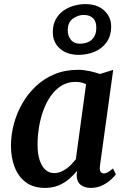

<svg xmlns="http://www.w3.org/2000/svg" viewBox="-20 -908 616 938"><path d="M468.5 -99.5Q465.5 -77.5 471.5 -69Q477.5 -60.5 487 -60.5Q495.5 -60.5 505.8 -66Q516 -71.5 532 -85L546 -56Q541 -48.5 524.2 -32.5Q507.5 -16.5 481.8 -3.2Q456 10 423 10Q393.5 10 374.2 -5Q355 -20 354.5 -52L357 -73.5Q340 -53 317.8 -33.8Q295.5 -14.5 266.2 -2.2Q237 10 200 10Q143 10 106.2 -17.5Q69.5 -45 51.5 -91.8Q33.5 -138.5 33.5 -196Q33.5 -248.5 47.5 -301.5Q61.5 -354.5 88.8 -402.2Q116 -450 155.8 -487.2Q195.5 -524.5 247.2 -545.8Q299 -567 362 -567Q387.5 -567 417 -560.8Q446.5 -554.5 468 -546.5L533 -566.5ZM400.5 -496.5Q389 -502.5 376 -505.2Q363 -508 349 -508Q311 -508 281 -489.8Q251 -471.5 228.8 -440.2Q206.5 -409 192 -369.2Q177.5 -329.5 170.5 -286.2Q163.5 -243 163.5 -201Q163.5 -156.5 173.8 -125.5Q184 -94.5 202 -78.5Q220 -62.5 244 -62.5Q262 -62.5 277.2 -68.8Q292.5 -75 306 -85Q319.5 -95 330.5 -106.8Q341.5 -118.5 350.5 -130ZM365 -640Q307 -640 272.5 -670.8Q238 -701.5 238 -750.5Q238 -788 252.8 -814.2Q267.5 -840.5 291.2 -856.8Q315 -873 342.8 -880.5Q370.5 -888 396.5 -888Q456 -888 489.5 -856.2Q523 -824.5 523 -779.5Q523 -731.5 500 -700.5Q477 -669.5 440.8 -654.8Q404.5 -640 365 -640ZM371 -694.5Q389 -694.5 407.5 -701.2Q426 -708 438.2 -725.5Q450.5 -743 450.5 -773.5Q450.5 -804.5 434 -819.8Q417.5 -835 388 -835Q361.5 -835 336.2 -817Q311 -799 311 -759Q311 -733 326.2 -713.8Q341.5 -694.5 371 -694.5Z"/></svg>

Font: Merriweather 20pt SemiBold
Style: Italic
Weight: 600
Italic angle: -7.8°
Version: Version 2.101